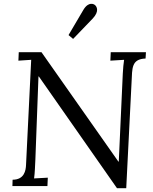

<svg xmlns="http://www.w3.org/2000/svg" viewBox="-20 -973 802 1004"><path d="M338.4 -789.6 362.3 -769.5 465.3 -876.5C500 -913.6 486.3 -937.5 478 -945.3C472.2 -951.7 443.4 -967.3 416 -921.4ZM743.2 -700.2H559.1L557.1 -655.8L628.9 -660.2C626 -640.6 623.5 -616.7 622.1 -587.9L601.1 -127.9H599.1L196.8 -700.2H78.1L76.2 -655.8L143.1 -660.2L116.2 -111.8C115.2 -81.1 106.9 -33.2 45.9 -33.2L44.9 0H228L230 -43.9L158.2 -40C162.6 -71.3 163.1 -105 165 -139.2L181.2 -573.2H183.1L591.8 11.2H640.1L668 -543.9C671.9 -615.2 666 -664.1 741.2 -667Z"/></svg>

Font: Lora Italic
Style: Regular
Weight: 400
Italic angle: -3°
Designer: Olga Karpushina, Alexei Vanyashin
Foundry: Cyreal
Version: Version 1.011;PS 001.011;hotconv 1.0.70;makeotf.lib2.5.58329